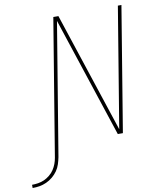

<svg xmlns="http://www.w3.org/2000/svg" viewBox="-228 -814 929 1116"><g transform="rotate(-10 236.5 -256.0)"><path d="M-127 223V204Q-109 204 -90.5 201Q-72 198 -55 190.5Q-38 183 -22 170Q-6 157 4.5 141Q15 125 21.5 107.5Q28 90 31 72L164 -735H194L428 -26L545 -735H566L445 0H415L181 -709L52 72Q48 92 41.5 112.5Q35 133 22.5 151Q10 169 -7.5 183.5Q-25 198 -45 207Q-65 216 -85.5 219.5Q-106 223 -127 223Z"/></g></svg>

Font: Iosevka Aile Thin Oblique
Style: Regular
Weight: 100
Italic angle: -9°
Designer: Belleve Invis
Foundry: Belleve Invis
Version: Version 31.1.0; ttfautohint (v1.8.4)